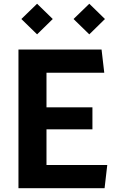

<svg xmlns="http://www.w3.org/2000/svg" viewBox="-20 -991 660 1011"><path d="M77.2 0V-730H224.8V0ZM530.7 0H151.4V-122.1H544.8ZM466.7 -309.9H163.9V-425.8H466.7ZM151.4 -607.9V-730H514.8L529 -607.9ZM92.4 -890.9 175.3 -971.3 257.8 -890.9 175.3 -810.1ZM367.2 -890.9 450.2 -971.3 532.6 -890.9 450.2 -810.1Z"/></svg>

Font: Monaspace Krypton Var ExLight
Style: Regular
Weight: 200
Designer: Riley Cran and the Lettermatic Team
Version: Version 1.200 (Monaspace Krypton Var)